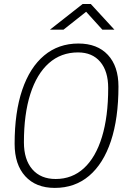

<svg xmlns="http://www.w3.org/2000/svg" viewBox="-20 -918 626 948"><path d="M250.5 9.8Q157.2 9.8 104.7 -47.9Q52.2 -105.5 52.2 -208Q52.2 -363.8 89.8 -474.4Q127.4 -585 198 -644Q268.6 -703.1 367.2 -703.1Q460.4 -703.1 512.7 -647Q564.9 -590.8 564.9 -490.7Q564.9 -333.5 527.6 -221.4Q490.2 -109.4 419.9 -49.8Q349.6 9.8 250.5 9.8ZM254.9 -34.2Q336.4 -34.2 394.5 -87.6Q452.6 -141.1 483.4 -241.7Q514.2 -342.3 514.2 -483.4Q514.2 -566.4 474.9 -612.8Q435.5 -659.2 365.2 -659.2Q281.2 -659.2 221.4 -606.2Q161.6 -553.2 129.9 -454.1Q98.1 -355 98.1 -215.3Q98.1 -129.9 139.6 -82Q181.2 -34.2 254.9 -34.2ZM226.6 -771.5 388.2 -898.4H428.2L544.9 -771.5H485.4L405.3 -859.9L293.5 -771.5Z"/></svg>

Font: CaskaydiaCove NF ExtraLight
Style: Italic
Weight: 200
Italic angle: -10°
Designer: Aaron Bell
Foundry: Saja Typeworks
Version: Version 2111.001; VTT 6.35;Nerd Fonts 3.2.1